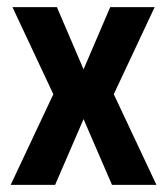

<svg xmlns="http://www.w3.org/2000/svg" viewBox="-20 -520 470 540"><path d="M10 0 130 -255 15 -500H140L215 -325L290 -500H415L300 -255L420 0H295L215 -185L135 0Z"/></svg>

Font: Cuprum
Style: Regular
Weight: 400
Designer: Jovanny Lemonad
Foundry: Jovanny Lemonad
Version: Version 3.000